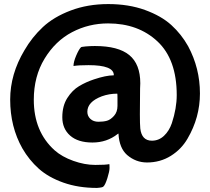

<svg xmlns="http://www.w3.org/2000/svg" viewBox="-20 -693 1032 943"><path d="M517 113Q518 116 518 132Q518 148 507.5 181.5Q497 215 488 223Q485 228 456 230Q365 230 291.5 204Q218 178 170.5 135.5Q123 93 90 36Q30 -70 30 -204Q30 -329 100 -446Q137 -510 190.5 -560Q244 -610 327.5 -641.5Q411 -673 511.5 -673Q612 -673 692 -644Q772 -615 821.5 -570Q871 -525 904 -466Q962 -358 962 -234Q962 -116 901 -12Q871 40 819 72.5Q767 105 702 105Q647 105 604 68Q566 34 562 -35Q562 -37 561 -37Q560 -37 558 -35Q505 7 434 7Q363 7 324.5 -27Q286 -61 286 -117Q286 -173 310.5 -211.5Q335 -250 368.5 -270Q402 -290 441 -303Q501 -323 538 -323L539 -324Q539 -373 415 -373Q366 -373 342 -369H341Q341 -389 354 -419.5Q367 -450 377 -460Q377 -463 401 -465Q425 -467 446 -467Q561 -467 615 -422.5Q669 -378 669 -284L668 -258Q667 -182 667 -132Q667 -82 669 -62Q676 -2 726 -2Q760 -2 785.5 -26Q811 -50 824 -88Q848 -161 848 -226Q848 -401 753.5 -489.5Q659 -578 511 -578Q416 -578 334 -535Q252 -492 199 -405Q146 -318 146 -203Q146 -47 248 45Q284 77 340 97Q396 117 448 117Q500 117 517 113ZM557 -173V-211Q557 -233 556 -233Q516 -233 480 -220Q409 -193 409 -144Q409 -123 424 -109Q439 -95 463.5 -95Q488 -95 505.5 -100Q523 -105 540 -124Q557 -143 557 -173Z"/></svg>

Font: Bubblegum Sans
Style: Regular
Weight: 400
Designer: Angel Koziupa and Alejandro Paul
Foundry: Angel Koziupa and Alejandro Paul
Version: Version 1.001